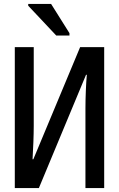

<svg xmlns="http://www.w3.org/2000/svg" viewBox="-20 -953 603 973"><path d="M265 -773H332V-785L239 -933H123V-924ZM55 0H177L416 -574H420C416 -530 413 -460 413 -403V0H508V-714H386L149 -146H145C148 -197 151 -266 151 -315V-714H55Z"/></svg>

Font: Noto Sans Mono SemiCondensed Medium
Style: Regular
Weight: 500
Width: 4
Designer: Monotype Design Team
Foundry: Monotype Imaging Inc.
Version: Version 2.014